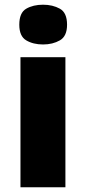

<svg xmlns="http://www.w3.org/2000/svg" viewBox="-20 -796 365 816"><path d="M163 -776Q204 -776 234.5 -759Q265 -742 265 -691Q265 -642 234.5 -624.5Q204 -607 163 -607Q121 -607 91.5 -624.5Q62 -642 62 -691Q62 -742 91.5 -759Q121 -776 163 -776ZM258 -553V0H67V-553Z"/></svg>

Font: Noto Sans Lao Black
Style: Regular
Weight: 900
Designer: Monotype Design Team
Foundry: Monotype Imaging Inc.
Version: Version 2.003; ttfautohint (v1.8.4.7-5d5b)